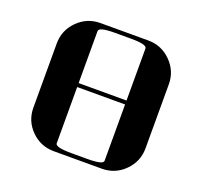

<svg xmlns="http://www.w3.org/2000/svg" viewBox="-110 -740 912 866"><g transform="rotate(20 346.0 -307.5)"><path d="M77.1 -153.8V-460.9Q77.1 -524.9 122.1 -569.8Q167.5 -615.2 231 -615.2H460.9Q524.4 -615.2 569.8 -569.8Q615.2 -524.4 615.2 -460.9V-153.8Q615.2 -90.3 569.8 -44.9Q524.9 0 460.9 0H231Q167 0 122.1 -44.9Q77.1 -89.8 77.1 -153.8ZM231 -38.1Q231 -19 308.1 -19H384.8Q461.9 -19 460.9 -38.1V-308.1H231ZM231 -327.1H460.9V-577.1Q460.9 -596.2 384.8 -596.2H308.1Q231 -596.2 231 -577.1Z"/></g></svg>

Font: Hjet
Style: Regular
Weight: 400
Designer: T. Christopher White
Version: Version 1.2